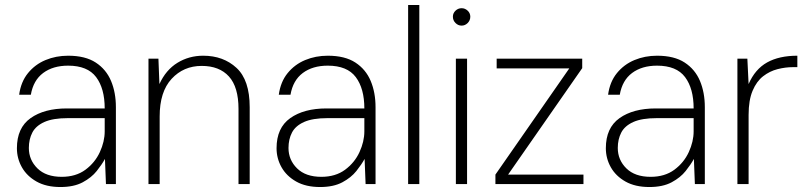

<svg xmlns="http://www.w3.org/2000/svg" viewBox="-20 -740 3252 772"><path d="M223 12Q166 12 127 -10Q88 -32 68 -67.5Q48 -103 48 -144Q48 -226 103 -265Q158 -304 249 -304H401Q401 -384 366.5 -430Q332 -476 254 -476Q193 -476 153.5 -446.5Q114 -417 104 -359H57Q64 -411 92.5 -446Q121 -481 163 -498.5Q205 -516 254 -516Q323 -516 365 -488.5Q407 -461 426.5 -414.5Q446 -368 446 -309V0H406L402 -101Q390 -79 369 -52.5Q348 -26 312.5 -7Q277 12 223 12ZM228 -29Q285 -29 323.5 -57.5Q362 -86 381.5 -128.5Q401 -171 401 -212V-265H253Q193 -265 158.5 -249.5Q124 -234 110 -207Q96 -180 96 -145Q96 -97 130.5 -63Q165 -29 228 -29Z M577 0V-504H617L621 -402Q647 -459 693.5 -487.5Q740 -516 797 -516Q878 -516 931 -467Q984 -418 984 -309V0H939V-302Q939 -390 900.5 -432.5Q862 -475 791 -475Q718 -475 670 -423Q622 -371 622 -272V0Z M1267 12Q1210 12 1171 -10Q1132 -32 1112 -67.5Q1092 -103 1092 -144Q1092 -226 1147 -265Q1202 -304 1293 -304H1445Q1445 -384 1410.5 -430Q1376 -476 1298 -476Q1237 -476 1197.5 -446.5Q1158 -417 1148 -359H1101Q1108 -411 1136.5 -446Q1165 -481 1207 -498.5Q1249 -516 1298 -516Q1367 -516 1409 -488.5Q1451 -461 1470.5 -414.5Q1490 -368 1490 -309V0H1450L1446 -101Q1434 -79 1413 -52.5Q1392 -26 1356.5 -7Q1321 12 1267 12ZM1272 -29Q1329 -29 1367.5 -57.5Q1406 -86 1425.5 -128.5Q1445 -171 1445 -212V-265H1297Q1237 -265 1202.5 -249.5Q1168 -234 1154 -207Q1140 -180 1140 -145Q1140 -97 1174.5 -63Q1209 -29 1272 -29Z M1621 0V-720H1666V0Z M1836 -637Q1822 -637 1811.5 -647.5Q1801 -658 1801 -673Q1801 -687 1811.5 -697Q1822 -707 1836 -707Q1850 -707 1860.5 -697Q1871 -687 1871 -673Q1871 -658 1860.5 -647.5Q1850 -637 1836 -637ZM1813 0V-504H1858V0Z M1972 0V-38L2269 -465H1977V-504H2321V-466L2023 -38H2326V0Z M2591 12Q2534 12 2495 -10Q2456 -32 2436 -67.5Q2416 -103 2416 -144Q2416 -226 2471 -265Q2526 -304 2617 -304H2769Q2769 -384 2734.5 -430Q2700 -476 2622 -476Q2561 -476 2521.5 -446.5Q2482 -417 2472 -359H2425Q2432 -411 2460.5 -446Q2489 -481 2531 -498.5Q2573 -516 2622 -516Q2691 -516 2733 -488.5Q2775 -461 2794.5 -414.5Q2814 -368 2814 -309V0H2774L2770 -101Q2758 -79 2737 -52.5Q2716 -26 2680.5 -7Q2645 12 2591 12ZM2596 -29Q2653 -29 2691.5 -57.5Q2730 -86 2749.5 -128.5Q2769 -171 2769 -212V-265H2621Q2561 -265 2526.5 -249.5Q2492 -234 2478 -207Q2464 -180 2464 -145Q2464 -97 2498.5 -63Q2533 -29 2596 -29Z M2945 0V-504H2985L2990 -402Q3016 -462 3064.5 -489Q3113 -516 3186 -516V-470H3168Q3138 -470 3106.5 -462Q3075 -454 3048.5 -433.5Q3022 -413 3006 -375Q2990 -337 2990 -278V0Z"/></svg>

Font: DM Sans ExtraLight
Style: Regular
Weight: 200
Designer: Colophon Foundry, Jonny Pinhorn
Foundry: Colophon Foundry
Version: Version 4.004; ttfautohint (v1.8.4.7-5d5b)